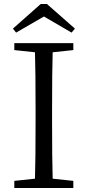

<svg xmlns="http://www.w3.org/2000/svg" viewBox="-20 -946 441 966"><path d="M52 0V-36L156 -47Q159 -142 159 -337V-392Q159 -587 156 -683L52 -694V-729H349V-694L245 -683Q242 -588 242 -392V-337Q242 -143 245 -47L349 -36V0ZM61 -782 45 -802 185 -926H216L357 -802L340 -782L201 -863Z"/></svg>

Font: Cactus Classical Serif
Style: Regular
Weight: 400
Designer: Henry Chan (via Glyphwiki)、田海東、宇文滿月
Foundry: Moonlit Owen
Version: Version 1.000